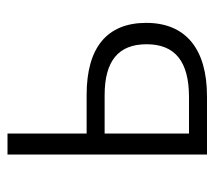

<svg xmlns="http://www.w3.org/2000/svg" viewBox="-50 -522 572 512"><g transform="rotate(-90 236.0 -266.0)"><path d="M80 0H235C363 0 431 -58 431 -162C431 -266 366 -321 239 -321H136V-532H80ZM136 -48V-273H238C330 -273 374 -236 374 -161C374 -86 329 -48 233 -48Z"/></g></svg>

Font: Noto Sans SemiCondensed Light
Style: Regular
Weight: 300
Width: 4
Designer: Monotype Design Team
Foundry: Monotype Imaging Inc.
Version: Version 2.013